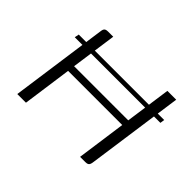

<svg xmlns="http://www.w3.org/2000/svg" viewBox="-101 -638 815 815"><g transform="rotate(45 306.5 -230.0)"><path d="M64 0 125 -435Q126 -444 128 -449.5Q130 -455 135 -457.5Q140 -460 149 -460H180L151 -254H476L505 -460H558L497 -27Q496 -18 494 -12Q492 -6 487.5 -3Q483 0 473 0H441L472 -222H147L116 0ZM70 -363H583L580 -343H66Z"/></g></svg>

Font: Genos Light
Style: Italic
Weight: 300
Italic angle: -8°
Designer: Robert E. Leuschke
Foundry: Robert E. Leuschke
Version: Version 1.010